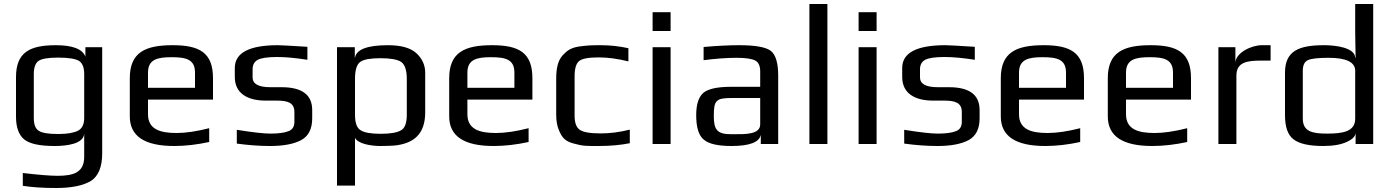

<svg xmlns="http://www.w3.org/2000/svg" viewBox="-20 -720 6956 960"><path d="M60 -334V-137C60 -83 74 -45 101 -23C128 -1 178 10 253 10C313 10 398 0 401 -52V64C401 140 351 159 269 159C229 159 171 154 94 145V209C137 216 192 220 261 220C338 220 395 208 434 185C472 161 491 115 491 46V-484H407V-437C392 -475 343 -494 259 -494C128 -494 60 -458 60 -334ZM401 -131C401 -99 391 -78 371 -67C350 -56 317 -50 272 -50C223 -50 190 -55 174 -66C157 -76 149 -98 149 -131V-350C149 -382 157 -404 172 -415C187 -426 220 -432 270 -432C323 -432 359 -426 376 -415C393 -403 401 -381 401 -350Z M843 -494C706 -494 629 -458 629 -329V-138C629 -39 703 10 851 10C908 10 966 3 1026 -10V-79C963 -63 909 -55 863 -55C781 -55 720 -73 720 -149V-222H1045V-329C1045 -458 976 -494 843 -494ZM838 -434C911 -434 955 -423 955 -357V-281H720V-357C720 -423 767 -434 838 -434Z M1308 -217H1363C1416 -217 1452 -208 1452 -160V-111C1452 -87 1442 -71 1422 -64C1402 -56 1372 -52 1332 -52C1300 -52 1244 -58 1164 -71V-2C1223 6 1278 10 1330 10C1398 10 1450 0 1487 -20C1523 -40 1541 -76 1541 -128V-170C1541 -246 1490 -284 1388 -284H1332C1273 -284 1243 -300 1243 -333V-374C1243 -396 1252 -412 1269 -421C1286 -430 1318 -435 1366 -435C1409 -435 1460 -430 1517 -421V-486C1435 -491 1386 -494 1370 -494C1226 -494 1154 -456 1154 -380V-335C1154 -252 1219 -217 1308 -217Z M1881 10C1908 10 1930 9 1949 8C2048 -1 2106 -49 2106 -158V-357C2106 -394 2091 -427 2062 -454C2032 -481 1985 -494 1920 -494C1817 -494 1762 -473 1755 -432H1754V-484H1665V208H1755V-31C1769 -1 1835 10 1881 10ZM2014 -147C2014 -106 2005 -80 1986 -69C1967 -57 1932 -51 1883 -51C1834 -51 1801 -57 1783 -69C1764 -80 1755 -106 1755 -147V-325C1755 -370 1764 -399 1782 -411C1799 -423 1833 -429 1882 -429C1931 -429 1966 -423 1985 -411C2004 -398 2014 -370 2014 -325Z M2440 -494C2303 -494 2226 -458 2226 -329V-138C2226 -39 2300 10 2448 10C2505 10 2563 3 2623 -10V-79C2560 -63 2506 -55 2460 -55C2378 -55 2317 -73 2317 -149V-222H2642V-329C2642 -458 2573 -494 2440 -494ZM2435 -434C2508 -434 2552 -423 2552 -357V-281H2317V-357C2317 -423 2364 -434 2435 -434Z M3129 -4V-72C3079 -59 3030 -53 2983 -53C2930 -53 2896 -59 2879 -71C2862 -82 2853 -106 2853 -141V-339C2853 -378 2861 -403 2876 -415C2891 -427 2923 -433 2973 -433C3020 -433 3070 -426 3122 -413V-479C3076 -489 3030 -494 2984 -494C2933 -494 2915 -493 2872 -487C2832 -480 2814 -466 2792 -442C2769 -416 2761 -376 2761 -326V-148C2761 -118 2765 -93 2773 -73C2789 -32 2806 -13 2850 -2C2895 11 2915 10 2974 10C3033 10 3085 5 3129 -4Z M3333 -565V-659H3243V-565ZM3333 0V-484H3243V0Z M3871 0V-342C3871 -404 3859 -445 3835 -465C3811 -484 3758 -494 3677 -494C3624 -494 3564 -491 3498 -485V-419C3559 -427 3615 -431 3664 -431C3709 -431 3740 -426 3757 -417C3773 -408 3781 -390 3781 -363V-286H3636C3567 -286 3521 -276 3497 -256C3473 -235 3461 -198 3461 -144C3461 -82 3474 -41 3500 -21C3525 0 3571 10 3638 10C3728 10 3777 -9 3784 -46V0ZM3549 -141C3549 -220 3561 -230 3642 -230H3781V-98C3781 -47 3705 -49 3653 -49H3635C3565 -49 3549 -72 3549 -141Z M4117 0V-700H4027V0Z M4363 -565V-659H4273V-565ZM4363 0V-484H4273V0Z M4645 -217H4700C4753 -217 4789 -208 4789 -160V-111C4789 -87 4779 -71 4759 -64C4739 -56 4709 -52 4669 -52C4637 -52 4581 -58 4501 -71V-2C4560 6 4615 10 4667 10C4735 10 4787 0 4824 -20C4860 -40 4878 -76 4878 -128V-170C4878 -246 4827 -284 4725 -284H4669C4610 -284 4580 -300 4580 -333V-374C4580 -396 4589 -412 4606 -421C4623 -430 4655 -435 4703 -435C4746 -435 4797 -430 4854 -421V-486C4772 -491 4723 -494 4707 -494C4563 -494 4491 -456 4491 -380V-335C4491 -252 4556 -217 4645 -217Z M5198 -494C5061 -494 4984 -458 4984 -329V-138C4984 -39 5058 10 5206 10C5263 10 5321 3 5381 -10V-79C5318 -63 5264 -55 5218 -55C5136 -55 5075 -73 5075 -149V-222H5400V-329C5400 -458 5331 -494 5198 -494ZM5193 -434C5266 -434 5310 -423 5310 -357V-281H5075V-357C5075 -423 5122 -434 5193 -434Z M5733 -494C5596 -494 5519 -458 5519 -329V-138C5519 -39 5593 10 5741 10C5798 10 5856 3 5916 -10V-79C5853 -63 5799 -55 5753 -55C5671 -55 5610 -73 5610 -149V-222H5935V-329C5935 -458 5866 -494 5733 -494ZM5728 -434C5801 -434 5845 -423 5845 -357V-281H5610V-357C5610 -423 5657 -434 5728 -434Z M6157 -405V-484H6072V0H6162V-341C6162 -407 6211 -417 6283 -417H6333V-494H6289C6237 -494 6157 -456 6157 -405Z M6601 -494C6478 -494 6405 -468 6405 -357V-144C6405 -85 6419 -45 6448 -23C6477 -1 6526 10 6596 10C6646 10 6686 3 6715 -11C6744 -24 6758 -40 6758 -57V0H6846V-700H6756V-555C6756 -528 6757 -487 6758 -432H6756C6754 -482 6658 -494 6601 -494ZM6615 -52C6542 -52 6494 -62 6494 -127V-366C6494 -393 6502 -411 6519 -419C6535 -427 6570 -431 6623 -431C6712 -431 6756 -409 6756 -366V-127C6756 -61 6693 -52 6615 -52Z"/></svg>

Font: Gamestation Text
Style: Bold
Weight: 400
Designer: Jonas Hecksher
Foundry: Jonas Hecksher, Playtypeª, e-types AS
Version: Version 1.003